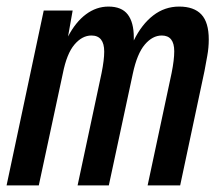

<svg xmlns="http://www.w3.org/2000/svg" viewBox="-40 -564 660 584"><path d="M-20 0 93 -532H181L167 -453Q190 -497 221.5 -520.5Q253 -544 290 -544Q330 -544 348.5 -520Q367 -496 367 -450Q367 -446 367 -441Q391 -490 426 -517Q461 -544 505 -544Q550 -544 572.5 -520Q595 -496 595 -444Q595 -419 590.5 -394.5Q586 -370 582 -348L508 0H409L482 -342Q490 -382 490 -408Q490 -456 452 -456Q424 -456 400.5 -428.5Q377 -401 364 -340L291 0H196L269 -342Q277 -382 277 -407Q277 -456 238 -456Q210 -456 186.5 -428.5Q163 -401 151 -340L78 0Z"/></svg>

Font: Geist Mono Medium
Style: Italic
Weight: 500
Italic angle: -12°
Monospace: yes
Designer: Basement.studio, Andrés Briganti, Mateo Zaragoza
Foundry: Basement.studio, Vercel, Andrés Briganti, Guido Ferreyra, Mateo Zaragoza
Version: Version 1.500; ttfautohint (v1.8.4.7-5d5b)